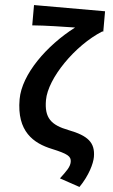

<svg xmlns="http://www.w3.org/2000/svg" viewBox="-65 -840 644 1093"><g transform="rotate(5 257.5 -293.5)"><path d="M432 211C480 141 499 71 499 34C499 -49 454 -84 342 -106C240 -126 199 -163 199 -265C199 -390 337 -590 484 -682H490V-798H84V-682C154 -688 276 -690 328 -691C175 -574 49 -399 49 -257C49 -72 150 -14 257 9C348 29 370 41 370 73C370 102 351 127 317 172Z"/></g></svg>

Font: Source Han Sans CN
Style: Bold
Weight: 700
Designer: Ryoko NISHIZUKA 西塚涼子 (kana, bopomofo & ideographs); Paul D. Hunt (Latin, Greek & Cyrillic); Sandoll Communications 산돌커뮤니
Foundry: Adobe
Version: Version 2.001;hotconv 1.0.107;makeotfexe 2.5.65593